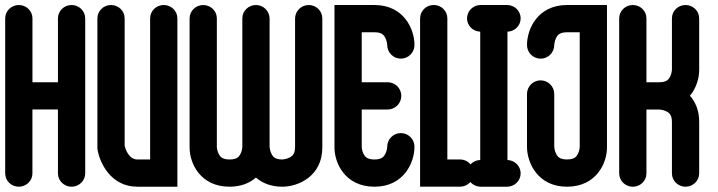

<svg xmlns="http://www.w3.org/2000/svg" viewBox="-28 -737 2836 758"><path d="M100.1 -412.3V-664.7C100.1 -693.7 76 -717.2 46.3 -717.2C16.6 -717.2 -7.5 -693.6 -7.5 -664.5V-52.6C-7.5 -23.5 16.5 0.1 46.2 0.1C75.9 0.1 100 -23.4 100 -52.4V-304.8H200.7L200.8 -52.4C200.8 -23.4 224.9 0.1 254.6 0.1C284.3 0.1 308.4 -23.5 308.4 -52.6V-664.5C308.4 -693.6 284.3 -717.2 254.6 -717.2C224.9 -717.2 200.8 -693.7 200.8 -664.7V-412.3Z M672.3 -664.5C672.3 -693.6 648.2 -717.2 618.5 -717.2C588.8 -717.2 564.7 -693.7 564.7 -664.7V-107.4H514.4C480.6 -107.4 467.4 -147.9 464.1 -161.7V-664.7C464.1 -693.7 440 -717.2 410.3 -717.2C380.6 -717.2 356.5 -693.6 356.5 -664.5V-150.3L357.2 -146.2C365.2 -96.4 408.2 0.1 514.4 0.1H672.3Z M878.3 0.1C923.3 0.1 957.6 -14.4 982.4 -36C1007.2 -14.4 1041.5 0.1 1086.5 0.1C1149.7 0.1 1244.5 -41.3 1244.5 -154.6V-664.5C1244.5 -693.6 1220.4 -717.2 1190.7 -717.2C1161 -717.2 1136.9 -693.1 1136.9 -663.4V-157.7C1136.9 -129 1125.9 -120.9 1116.2 -115.6C1103.3 -108.5 1087.9 -107.5 1086.4 -107.4C1057.8 -107.5 1049.7 -118.4 1044.5 -128.1C1037.2 -141.6 1036.4 -156.4 1036.3 -157.9V-663.4C1036.3 -693.1 1012.2 -717.2 982.5 -717.2C952.8 -717.2 928.7 -693.7 928.7 -664.7V-156.6C928.7 -156.6 928.3 -142.7 921.4 -129.2C916 -118.8 907.9 -107.4 878.4 -107.4C849.7 -107.4 841.6 -118.1 836.3 -127.6C829 -140.7 828.2 -155.3 828.1 -156.6V-664.6C828.1 -693.6 804 -717.1 774.3 -717.1C744.6 -717.1 720.5 -693.5 720.5 -664.4V-154.3C720.5 -92.5 762.9 0.1 878.3 0.1Z M1500.7 -157.8C1500.7 -157.8 1500.3 -143.6 1493.4 -129.7C1488 -119.1 1479.9 -107.4 1450.4 -107.4C1421.7 -107.4 1413.6 -118 1408.3 -127.3C1401 -140.3 1400.2 -154.6 1400.1 -156V-304.7H1502.5C1532.2 -304.7 1556.3 -328.8 1556.3 -358.5C1556.3 -388.2 1532.2 -412.3 1502.5 -412.3H1400.1V-609.6H1450.4C1479.1 -609.6 1487.2 -598.6 1492.5 -588.9C1499.8 -575.4 1500.6 -560.5 1500.7 -559.1C1500.8 -529.5 1524.8 -505.5 1554.5 -505.5C1584.2 -505.5 1608.3 -529.6 1608.3 -559.3C1608.3 -622.4 1566 -717.2 1450.4 -717.2H1292.5V-154.6C1292.5 -92.7 1334.8 0.1 1450.4 0.1C1566 0.1 1608.3 -94.7 1608.3 -157.8C1608.3 -187.5 1584.2 -211.6 1554.5 -211.6C1524.8 -211.6 1500.7 -187.5 1500.7 -157.8Z M1842.2 -53.7C1842.2 -83.4 1818.1 -107.5 1788.4 -107.5H1738.1V-664.8C1738.1 -693.8 1714 -717.3 1684.3 -717.3C1654.6 -717.3 1630.5 -693.7 1630.5 -664.6V0H1788.4C1818.1 0 1842.2 -23.9 1842.2 -53.7Z M1815.8 -664.6C1815.8 -636.1 1838.9 -612.8 1867.9 -612V-105.4C1839 -104.5 1815.8 -81.3 1815.8 -52.7C1815.8 -23.6 1839.9 0 1869.6 0.1H1973.7C2003.4 0.1 2027.5 -23.5 2027.5 -52.6C2027.5 -81.2 2004.3 -104.4 1975.4 -105.3V-611.9C2004.3 -612.8 2027.5 -636 2027.5 -664.6C2027.5 -693.7 2003.4 -717.3 1973.7 -717.3H1869.6C1839.9 -717.3 1815.8 -693.6 1815.8 -664.6Z M2368.3 -154.6V-717.2H2210.4C2094.8 -717.2 2052.5 -622.4 2052.5 -559.3C2052.5 -529.6 2076.5 -505.4 2106.3 -505.4C2136 -505.4 2160.1 -529.5 2160.1 -559.2C2160.1 -559.2 2160.6 -573.5 2167.4 -587.3C2172.6 -597.8 2180.8 -609.6 2210.4 -609.6H2260.7V-156.4C2260.7 -156.4 2260.2 -142.5 2253.4 -129.2C2248.2 -119 2240 -107.5 2210.4 -107.5C2181.7 -107.5 2173.6 -118.4 2168.3 -128.2C2161 -141.7 2160.2 -156.5 2160.1 -158V-366C2160.1 -395.7 2136 -419.8 2106.3 -419.8C2076.6 -419.8 2052.5 -395.7 2052.5 -366V-157.8C2052.5 -94.7 2094.8 0.1 2210.4 0.1C2326 0.1 2368.3 -92.7 2368.3 -154.6Z M2524.1 -412.3V-664.7C2524.1 -693.7 2500 -717.2 2470.3 -717.2C2440.6 -717.2 2416.5 -693.6 2416.5 -664.5V-52.6C2416.5 -23.5 2440.5 0.2 2470.3 0.2C2500 0.2 2524.1 -23.3 2524.1 -52.3V-304.7H2574.3C2574.3 -304.7 2588.6 -304.3 2602.4 -297.6C2612.9 -292.5 2624.7 -284.5 2624.7 -255.6V-52.4C2624.7 -23.4 2648.8 0.1 2678.5 0.1C2708.2 0.1 2732.3 -23.5 2732.3 -52.6V-256.5C2732.3 -300.8 2717.7 -334.5 2695.9 -358.9C2721.7 -390.1 2732.3 -429 2732.3 -460.6V-664.5C2732.3 -693.6 2708.2 -717.2 2678.5 -717.2C2648.8 -717.2 2624.7 -693.7 2624.7 -664.7V-461.5C2624.7 -461.5 2624.2 -447.5 2617.4 -434.1C2612.2 -423.8 2604 -412.3 2574.4 -412.3Z"/></svg>

Font: Cactron
Style: Bold
Weight: 900
Version: Version 1.0